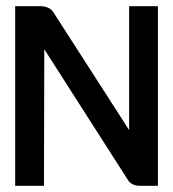

<svg xmlns="http://www.w3.org/2000/svg" viewBox="-20 -600 560 620"><path d="M29 0H122L123 -441L393 -19C400 -6 416 0 431 0H490V-580H397V-180L152 -561C144 -574 127 -580 111 -580H29Z"/></svg>

Font: Charger Pro
Style: ExBdExt
Weight: 400
Designer: Jasper
Foundry: Cannot Into Space Fonts
Version: Version 1.09